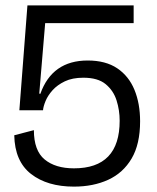

<svg xmlns="http://www.w3.org/2000/svg" viewBox="-20 -680 582 714"><path d="M255 14Q156 14 95.5 -33Q35 -80 33 -177L106 -196Q106 -120 146 -87Q186 -54 255 -54Q425 -54 425 -231Q425 -270 413.5 -306.5Q402 -343 373 -367Q344 -391 290 -391Q249 -391 221 -377.5Q193 -364 175.5 -344.5Q158 -325 149.5 -304.5Q141 -284 140 -270H52L82 -660H477V-594H148L126 -332L130 -331Q174 -455 306 -455Q373 -455 416 -426Q459 -397 480 -346Q501 -295 501 -229Q501 -144 469.5 -90.5Q438 -37 382.5 -11.5Q327 14 255 14Z"/></svg>

Font: Bricolage Grotesque 48pt Light
Style: Regular
Weight: 300
Designer: Mathieu Triay
Foundry: Atelier Triay
Version: Version 1.000; ttfautohint (v1.8.4.7-5d5b);gftools[0.9.32]